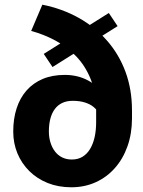

<svg xmlns="http://www.w3.org/2000/svg" viewBox="-20 -791 612 821"><path d="M113.3 -658.7 161.1 -771Q246.1 -753.9 316.2 -714.8Q386.2 -675.8 437.5 -617.4Q488.8 -559.1 516.6 -483.9Q544.4 -408.7 544.4 -318.4V-285.2Q544.4 -219.7 525.1 -165.5Q505.9 -111.3 470.9 -72Q436 -32.7 388.7 -11.5Q341.3 9.8 285.2 9.8Q229.5 9.8 183.8 -8.5Q138.2 -26.9 105.2 -59.6Q72.3 -92.3 54.4 -135.5Q36.6 -178.7 36.6 -228.5Q36.6 -283.2 51 -327.6Q65.4 -372.1 93.5 -404.1Q121.6 -436 162.6 -453.4Q203.6 -470.7 257.3 -470.7Q312.5 -470.7 356.9 -446.8Q401.4 -422.9 429 -380.9Q456.5 -338.9 461.4 -285.2L407.2 -285.6Q407.2 -297.9 399.9 -310.8Q392.6 -323.7 378.4 -335Q364.3 -346.2 342.3 -353Q320.3 -359.9 291 -359.9Q265.1 -359.9 246.1 -350.8Q227.1 -341.8 214.4 -324.7Q201.7 -307.6 195.3 -283.4Q189 -259.3 189 -228.5Q189 -203.6 195.8 -181.6Q202.6 -159.7 215.1 -143.3Q227.5 -127 245.8 -117.9Q264.2 -108.9 287.1 -108.9Q313.5 -108.9 333 -120.8Q352.5 -132.8 365.5 -154.5Q378.4 -176.3 384.8 -205.3Q391.1 -234.4 391.1 -268.6V-319.3Q391.1 -395 367.9 -452.4Q344.7 -509.8 305.4 -550.5Q266.1 -591.3 216.3 -617.9Q166.5 -644.5 113.3 -658.7ZM482.9 -679.2 204.6 -504.4 167 -560.5 445.3 -735.4Z"/></svg>

Font: Roboto ExtraBold
Style: Regular
Weight: 800
Designer: Christian Robertson
Foundry: Google
Version: Version 3.009; 2024